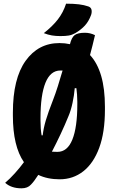

<svg xmlns="http://www.w3.org/2000/svg" viewBox="-20 -954 640 1043"><path d="M339 -934Q380 -934 408.5 -930.5Q437 -927 460 -919Q474 -914 477 -901.5Q480 -889 475 -873Q462 -838 441.5 -815.5Q421 -793 389 -774Q371 -764 353.5 -761Q336 -758 308 -758Q283 -758 262 -761.5Q241 -765 218 -774Q264 -810 293.5 -847.5Q323 -885 339 -934ZM303 -720Q333 -720 360 -714Q369 -751 386 -763.5Q403 -776 441 -776Q470 -776 496 -763Q483 -707 469 -655Q509 -612 529.5 -542Q550 -472 550 -374V-358Q550 -235 519 -151Q488 -67 432.5 -23.5Q377 20 304 20Q238 20 188 -4Q177 13 167 26.5Q157 40 148 49Q130 69 97 69Q41 69 8 39Q34 17 61 -13Q88 -43 110 -73Q50 -160 50 -326V-342Q50 -527 119 -623.5Q188 -720 303 -720ZM200 -299Q200 -276 201.5 -256Q203 -236 206 -219H212Q216 -256 228.5 -299Q241 -342 270 -416Q281 -444 294 -485Q307 -526 320 -571Q315 -571 308 -571Q254 -571 227 -504.5Q200 -438 200 -312ZM352 -323Q333 -276 309.5 -226Q286 -176 262 -130Q269 -130 276 -129.5Q283 -129 292 -129Q346 -129 373 -195.5Q400 -262 400 -388V-401Q400 -422 398.5 -440.5Q397 -459 395 -475H386Q383 -437 374 -395Q365 -353 352 -323Z"/></svg>

Font: Recursive Mn Csl St XBd
Style: Regular
Weight: 800
Monospace: yes
Version: Version 1.079;hotconv 1.0.112;makeotfexe 2.5.65598; ttfautoh